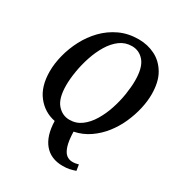

<svg xmlns="http://www.w3.org/2000/svg" viewBox="-218 -868 1154 1241"><g transform="rotate(30 359.0 -247.5)"><path d="M435 230Q347 230 298 172Q249 114 246 4Q164 -12 111 -79Q58 -146 58 -259Q58 -317 74.5 -381.5Q91 -446 123 -507Q155 -568 202.5 -617Q250 -666 313 -695.5Q376 -725 454 -725Q521 -725 577.5 -696.5Q634 -668 668.5 -609Q703 -550 703 -457Q703 -406 690 -349Q677 -292 652 -235.5Q627 -179 589 -130Q551 -81 500 -45.5Q449 -10 386 3Q388 70 400 107.5Q412 145 431.5 160.5Q451 176 477 176Q490 176 501 174Q512 172 522 169L529 213Q506 221 485 225.5Q464 230 435 230ZM324 -50Q374 -50 413 -79Q452 -108 481 -156Q510 -204 529 -261.5Q548 -319 557 -376.5Q566 -434 566 -481Q566 -577 530 -621Q494 -665 438 -665Q388 -665 349 -636Q310 -607 281 -559Q252 -511 233 -453.5Q214 -396 204.5 -338.5Q195 -281 195 -234Q195 -137 232.5 -93.5Q270 -50 324 -50Z"/></g></svg>

Font: Noto Serif SemiCondensed SemiBold
Style: Italic
Weight: 600
Width: 4
Italic angle: -12°
Designer: Monotype Design Team
Foundry: Monotype Imaging Inc.
Version: Version 2.014; ttfautohint (v1.8.4.7-5d5b)